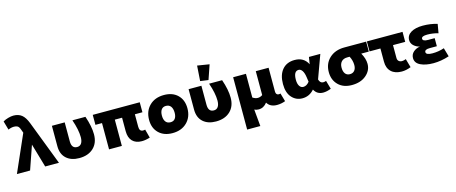

<svg xmlns="http://www.w3.org/2000/svg" viewBox="-61 -1524 5951 2506"><g transform="rotate(-15 2914.5 -271.0)"><path d="M192 -549Q179 -585 160.5 -596Q142 -607 113 -607Q74 -607 34 -589L0 -708Q29 -726 70 -737.5Q111 -749 142 -749Q209 -749 253 -714.5Q297 -680 329 -597L558 0H372L279 -320L168 0H-10L210 -500Z M833 10Q723 10 658.5 -48.5Q594 -107 594 -214V-490H767V-234Q767 -137 842 -137Q880 -137 900 -166.5Q920 -196 920 -249Q920 -349 871 -490H1047Q1096 -349 1096 -241Q1096 -124 1024.5 -57Q953 10 833 10Z M1235 0V-355H1146V-490H1781V-355H1679V-186Q1679 -123 1728 -123Q1744 -123 1757 -127L1788 -11Q1730 8 1677 8Q1596 8 1551 -38.5Q1506 -85 1506 -173V-355H1408V0Z M2092 10Q1976 10 1907.5 -57Q1839 -124 1839 -235Q1839 -354 1913 -427Q1987 -500 2110 -500Q2226 -500 2294 -433Q2362 -366 2362 -254Q2362 -136 2288 -63Q2214 10 2092 10ZM2103 -134Q2144 -134 2165 -162Q2186 -190 2186 -240Q2186 -295 2163.5 -325.5Q2141 -356 2098 -356Q2057 -356 2036 -327Q2015 -298 2015 -246Q2015 -193 2037.5 -163.5Q2060 -134 2103 -134Z M2723 -538 2614 -553 2628 -759 2790 -733ZM2680 10Q2570 10 2505.5 -48.5Q2441 -107 2441 -214V-490H2614V-234Q2614 -137 2689 -137Q2727 -137 2747 -166.5Q2767 -196 2767 -249Q2767 -349 2718 -490H2894Q2943 -349 2943 -241Q2943 -124 2871.5 -57Q2800 10 2680 10Z M3043 217V-490H3216V-170Q3251 -146 3286 -146Q3318 -146 3349 -167V-490H3522V-168Q3522 -145 3532.5 -133Q3543 -121 3560 -121Q3573 -121 3585 -125L3617 -13Q3562 8 3503 8Q3412 8 3372 -59Q3326 2 3258 2Q3225 2 3200 -11L3221 217Z M3847 10Q3762 10 3705 -53.5Q3648 -117 3648 -235Q3648 -359 3708 -429.5Q3768 -500 3875 -500Q4000 -500 4052 -395L4067 -490H4221L4106 -175Q4121 -122 4163 -122Q4182 -122 4202 -130L4235 -15Q4177 8 4128 8Q4046 8 4007 -65Q3942 10 3847 10ZM3825 -246Q3825 -192 3844.5 -161.5Q3864 -131 3897 -131Q3942 -131 3979 -179L3970 -242Q3962 -300 3941.5 -331Q3921 -362 3893 -362Q3825 -362 3825 -246Z M4783 -205Q4783 -115 4709 -52.5Q4635 10 4516 10Q4401 10 4333.5 -57Q4266 -124 4266 -231Q4266 -347 4343.5 -418.5Q4421 -490 4545 -490H4840V-355H4738Q4783 -276 4783 -205ZM4527 -134Q4567 -134 4589.5 -161Q4612 -188 4612 -235Q4612 -296 4581 -355H4551Q4497 -355 4469.5 -325Q4442 -295 4442 -244Q4442 -192 4464 -163Q4486 -134 4527 -134Z M5190 8Q5099 8 5048 -40.5Q4997 -89 4997 -176V-355H4850V-490H5332V-355H5167V-181Q5167 -154 5183.5 -138.5Q5200 -123 5228 -123Q5251 -123 5281 -135L5314 -18Q5251 8 5190 8Z M5618 10Q5512 10 5443.5 -23.5Q5375 -57 5375 -123Q5375 -173 5411.5 -205.5Q5448 -238 5501 -246Q5454 -257 5420.5 -288Q5387 -319 5387 -363Q5387 -428 5447 -464Q5507 -500 5607 -500Q5710 -500 5802 -472L5781 -351Q5707 -372 5634 -372Q5555 -372 5555 -337Q5555 -302 5627 -302H5716V-193H5619Q5551 -193 5551 -157Q5551 -118 5639 -118Q5721 -118 5797 -144L5831 -26Q5721 10 5618 10Z"/></g></svg>

Font: Cantarell Extra Bold
Style: Regular
Weight: 800
Designer: Dave Crossland, Nikolaus Waxweiler, Florian Fecher, Jacques Le Bailly, Eben Sorkin, Alexei Vanyashin, Alexios Zavras, Em
Version: Version 0.303